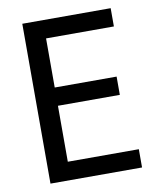

<svg xmlns="http://www.w3.org/2000/svg" viewBox="-80 -764 690 828"><g transform="rotate(-10 265.0 -350.0)"><path d="M74 -700H461V-620H164V-405H435V-325H164V-80H475V0H74Z"/></g></svg>

Font: Moderustic
Style: Regular
Weight: 400
Designer: Tural Alisoy
Foundry: TAFT Foundry
Version: Version 2.120